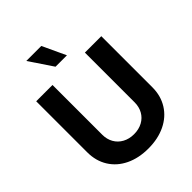

<svg xmlns="http://www.w3.org/2000/svg" viewBox="-258 -1072 1220 1220"><g transform="rotate(-45 352.0 -462.0)"><path d="M644.5 -707V-248Q644.5 -171.4 607.9 -112.8Q571.3 -54.2 504.9 -22.2Q438.5 9.8 351.6 9.8Q264.6 9.8 198.5 -22.2Q132.3 -54.2 95.9 -112.8Q59.6 -171.4 59.6 -248V-707H206.1V-259.8Q206.1 -219.2 224.1 -187.3Q242.2 -155.3 275.4 -137.2Q308.6 -119.1 351.6 -119.1Q395 -119.1 428.2 -137.2Q461.4 -155.3 479.2 -187.3Q497.1 -219.2 497.1 -259.8V-707ZM196.3 -932.6H331.1L404.3 -775.4H301.8Z"/></g></svg>

Font: Pretendard
Style: Bold
Weight: 700
Designer: Base glyphs from Inter by Rasmus Andersson; Hangeul glyphs from Noto Sans CJK(Source Han Sans) by Jang Soo-young and Kan
Foundry: Kil Hyung-jin
Version: Version 1.309